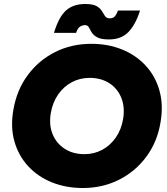

<svg xmlns="http://www.w3.org/2000/svg" viewBox="-20 -932 840 964"><path d="M396 12Q311 12 240.5 -16.5Q170 -45 121.5 -97.5Q73 -150 52.5 -221.5Q32 -293 47 -380Q64 -480 119 -554.5Q174 -629 256.5 -670.5Q339 -712 438 -712Q523 -712 593 -683.5Q663 -655 711.5 -602.5Q760 -550 780.5 -477.5Q801 -405 786 -318Q770 -220 715 -145.5Q660 -71 577.5 -29.5Q495 12 396 12ZM404 -158Q453 -158 493.5 -180Q534 -202 561.5 -241.5Q589 -281 598 -334Q608 -394 589 -441Q570 -488 528.5 -514.5Q487 -541 430 -541Q381 -541 340 -519Q299 -497 271.5 -457Q244 -417 235 -364Q225 -304 244.5 -257.5Q264 -211 305.5 -184.5Q347 -158 404 -158ZM527 -734Q487 -734 467.5 -745Q448 -756 440 -770Q432 -784 426 -795Q420 -806 406 -806Q396 -806 383.5 -799.5Q371 -793 362 -767H251Q275 -847 311.5 -879.5Q348 -912 408 -912Q447 -912 465.5 -901Q484 -890 492 -876Q500 -862 507.5 -851Q515 -840 531 -840Q549 -840 558 -851.5Q567 -863 572 -879H683Q661 -809 625 -771.5Q589 -734 527 -734Z"/></svg>

Font: Figtree Light Black
Style: Italic
Weight: 900
Italic angle: -9.5°
Version: Version 2.000